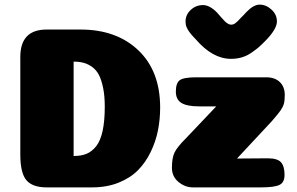

<svg xmlns="http://www.w3.org/2000/svg" viewBox="-20 -812 1285 832"><path d="M299 -136Q332 -136 355 -145.5Q378 -155 396.5 -178Q415 -201 424.5 -244Q434 -287 434 -350Q434 -396 427 -430.5Q420 -465 409 -486.5Q398 -508 380.5 -521Q363 -534 343.5 -539.5Q324 -545 299 -545ZM329 -684Q485 -684 579.5 -594Q674 -504 674 -346Q674 -295 664.5 -247Q655 -199 633 -153.5Q611 -108 578 -74.5Q545 -41 494 -20.5Q443 0 379 0H182Q121 0 94.5 -31Q68 -62 68 -143V-565Q68 -684 182 -684ZM1140 -126Q1182 -126 1197.5 -109Q1213 -92 1213 -54Q1213 -21 1190.5 -10.5Q1168 0 1111 0H816Q782 0 753.5 -23.5Q725 -47 725 -85Q725 -127 736 -150.5Q747 -174 786 -213L917 -351H844Q790 -351 766 -366Q742 -381 742 -415Q742 -452 759 -464.5Q776 -477 830 -477H1134Q1171 -477 1192.5 -456.5Q1214 -436 1214 -400Q1214 -376 1210 -362Q1206 -348 1195.5 -333Q1185 -318 1158 -287L1007 -125ZM1127 -632Q1110 -615 1099.5 -606Q1089 -597 1069.5 -583.5Q1050 -570 1028 -563.5Q1006 -557 981 -557Q901 -557 828 -642Q825 -645 819 -651.5Q813 -658 810 -661.5Q807 -665 802 -671.5Q797 -678 794.5 -682.5Q792 -687 789 -693.5Q786 -700 785 -706.5Q784 -713 784 -719Q784 -748 806.5 -769Q829 -790 860 -790Q889 -790 921 -757Q927 -750 938 -737.5Q949 -725 954.5 -719.5Q960 -714 967.5 -709.5Q975 -705 982 -705Q985 -705 988.5 -706Q992 -707 994.5 -708Q997 -709 1001 -712.5Q1005 -716 1008 -718.5Q1011 -721 1016 -726.5Q1021 -732 1025 -736Q1029 -740 1036 -747Q1043 -754 1048 -760Q1079 -792 1105 -792Q1133 -792 1156.5 -770.5Q1180 -749 1180 -719Q1180 -685 1127 -632Z"/></svg>

Font: Coiny 2.0
Style: Regular
Weight: 400
Version: Version 1.001 July 11, 2018